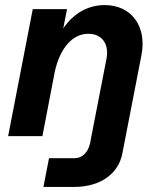

<svg xmlns="http://www.w3.org/2000/svg" viewBox="-20 -536 614 756"><path d="M151 200H273C374 200 447 149 462 67L537 -319C559 -432 498 -516 392 -516C326 -516 269 -483 229 -424L244 -500H109L12 0H147L196 -255C217 -348 266 -403 328 -403C382 -403 411 -362 399 -303L340 0L335 27C327 64 304 87 273 87H173Z"/></svg>

Font: Uncut Sans
Style: Bold Italic
Weight: 700
Italic angle: -11°
Designer: Kasper Nordkvist
Foundry: UNCUT.wtf
Version: Version 1.304;Glyphs 3.2 (3246)